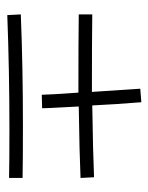

<svg xmlns="http://www.w3.org/2000/svg" viewBox="41 -492 417 540"><g transform="rotate(90 250.0 -221.5)"><path d="M20 -234V-272Q93 -271 238 -271L229 -407L267 -410Q273 -337 276 -272Q411 -274 478 -277L480 -239Q414 -236 279 -234L283 -158L284 -131L246 -130Q246 -148 240 -233Q97 -233 20 -234ZM333 -77Q429 -77 480 -76V-38Q434 -39 341 -39Q181 -39 22 -33L20 -71Q168 -77 333 -77Z"/></g></svg>

Font: Vibes
Style: Regular
Weight: 400
Designer: AbdElmomen Kadhim
Version: Version 1.100